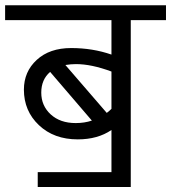

<svg xmlns="http://www.w3.org/2000/svg" viewBox="-35 -667 663 744"><path d="M396.9 0V-163.3Q343.8 -126.9 266.4 -126.9Q173.9 -126.9 115.8 -182Q57.6 -237.1 57.6 -319.5Q57.6 -389.3 107.4 -435Q157.2 -480.8 240.6 -480.8Q324.1 -480.8 396.9 -455.5V-589H-15.2V-646.6H608.2V-589H471.7V57.6H111.2V0ZM259.4 -418.6Q239.6 -418.6 218.4 -415.1L378.7 -229.5Q388.8 -237.1 396.9 -245.2V-389.8Q319.5 -418.6 259.4 -418.6ZM258.3 -190.1Q292.2 -190.1 321 -199.7L159.3 -388.3Q124.9 -358.9 124.9 -308.1Q124.9 -257.3 161.5 -223.7Q198.2 -190.1 258.3 -190.1Z"/></svg>

Font: Khula
Style: Regular
Weight: 400
Designer: Erin McLaughlin, Steve Matteson
Version: Version 1.000;PS 1.0;hotconv 1.0.72;makeotf.lib2.5.5900; ttf